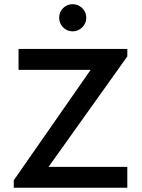

<svg xmlns="http://www.w3.org/2000/svg" viewBox="-20 -885 667 905"><path d="M44.9 0V-35.2L407.2 -555.7H67.4V-654.3H580.1V-619.1L209 -98.6H580.1V0ZM322.3 -737.3Q295.9 -737.3 277.3 -756.3Q258.8 -775.4 258.8 -800.8Q258.8 -828.1 277.3 -846.7Q295.9 -865.2 322.3 -865.2Q348.6 -865.2 367.7 -846.7Q386.7 -828.1 386.7 -800.8Q386.7 -775.4 367.7 -756.3Q348.6 -737.3 322.3 -737.3Z"/></svg>

Font: Sen Medium
Style: Regular
Weight: 500
Designer: Kosal Sen, Philatype
Foundry: Philatype
Version: Version 2.000;gftools[0.9.31]